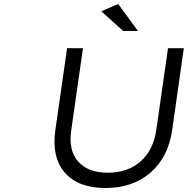

<svg xmlns="http://www.w3.org/2000/svg" viewBox="-20 -943 946 967"><path d="M258.8 -288.1 317.9 -700.2H397.9L338.9 -288.1Q323.7 -186.5 373.3 -129.9Q422.9 -73.2 522.9 -73.2Q623 -73.2 687.5 -129.6Q752 -186 767.1 -288.1L826.2 -700.2H905.8L847.2 -288.1Q827.6 -151.4 738 -73.7Q648.4 3.9 511.2 3.9Q373.5 3.9 306.4 -73.7Q239.3 -151.4 258.8 -288.1ZM490.2 -886.2 575.2 -922.9 674.8 -787.1H600.1Z"/></svg>

Font: Trueno Light
Style: Italic
Weight: 300
Designer: Julieta Ulanovsky
Foundry: Julieta Ulanovsky
Version: Version 3.001b | FøM Fix